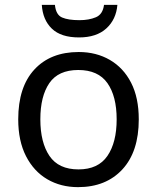

<svg xmlns="http://www.w3.org/2000/svg" viewBox="-20 -760 645 790"><path d="M551 -269Q551 -136 483.5 -63Q416 10 301 10Q230 10 174.5 -22.5Q119 -55 87 -117.5Q55 -180 55 -269Q55 -402 121.5 -474Q188 -546 304 -546Q376 -546 432 -513.5Q488 -481 519.5 -419.5Q551 -358 551 -269ZM146 -269Q146 -174 183.5 -118.5Q221 -63 303 -63Q384 -63 422 -118.5Q460 -174 460 -269Q460 -364 422 -418Q384 -472 302 -472Q220 -472 183 -418Q146 -364 146 -269ZM463 -740Q458 -680 417.5 -643Q377 -606 305 -606Q231 -606 193.5 -642Q156 -678 152 -740H206Q210 -699 235.5 -688Q261 -677 307 -677Q346 -677 374.5 -689Q403 -701 408 -740Z"/></svg>

Font: Apis
Style: Regular
Weight: 400
Designer: Monotype Design Team
Foundry: Monotype Imaging Inc.
Version: Version 2.000; build 0001